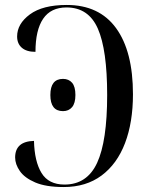

<svg xmlns="http://www.w3.org/2000/svg" viewBox="-20 -744 608 774"><path d="M237 10Q165 10 122 -8.5Q79 -27 60 -54.5Q41 -82 41 -109Q41 -174 117 -176Q119 -93 147.5 -46.5Q176 0 240 0Q331 0 371.5 -87.5Q412 -175 412 -361Q412 -543 374.5 -628.5Q337 -714 248 -714Q185 -714 154 -668.5Q123 -623 123 -535Q87 -535 68 -551.5Q49 -568 49 -597Q49 -648 100.5 -686Q152 -724 249 -724Q380 -724 448 -630.5Q516 -537 516 -364Q516 -251 484 -167Q452 -83 389.5 -36.5Q327 10 237 10ZM234 -296Q183 -296 183 -361Q183 -426 234 -426Q257 -426 270.5 -410.5Q284 -395 284 -361Q284 -328 270.5 -312Q257 -296 234 -296Z"/></svg>

Font: Noto Serif Display SemiCondensed
Style: Regular
Weight: 400
Width: 4
Designer: Monotype Design Team
Foundry: Monotype Imaging Inc.
Version: Version 2.009